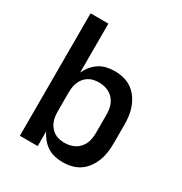

<svg xmlns="http://www.w3.org/2000/svg" viewBox="-173 -863 946 998"><g transform="rotate(30 300.0 -363.5)"><path d="M343 8Q319 8 295 2.5Q271 -3 251 -16Q231 -29 215.5 -48Q200 -67 190 -89V0H83V-735H190V-441Q200 -463 215.5 -482Q231 -501 251 -514Q271 -527 295 -532.5Q319 -538 343 -538Q370 -538 396.5 -531.5Q423 -525 445 -510Q467 -495 483 -472.5Q499 -450 508.5 -425Q518 -400 521.5 -373.5Q525 -347 525 -320V-210Q525 -183 521.5 -156.5Q518 -130 508.5 -105Q499 -80 483 -57.5Q467 -35 445 -20Q423 -5 396.5 1.5Q370 8 343 8ZM301 -84Q317 -84 333 -87.5Q349 -91 363.5 -99Q378 -107 389 -119.5Q400 -132 406.5 -146.5Q413 -161 415.5 -177.5Q418 -194 418 -210V-320Q418 -336 415.5 -352.5Q413 -369 406.5 -383.5Q400 -398 389 -410.5Q378 -423 363.5 -431Q349 -439 333 -442.5Q317 -446 301 -446Q285 -446 269 -442.5Q253 -439 239.5 -430.5Q226 -422 216 -409.5Q206 -397 200 -382Q194 -367 192 -351.5Q190 -336 190 -320V-210Q190 -194 192 -178.5Q194 -163 200 -148Q206 -133 216 -120.5Q226 -108 239.5 -99.5Q253 -91 269 -87.5Q285 -84 301 -84Z"/></g></svg>

Font: Iosevka Curly SmBdEx
Style: Regular
Weight: 600
Width: 7
Monospace: yes
Designer: Belleve Invis
Foundry: Belleve Invis
Version: Version 11.1.0; ttfautohint (v1.8.3)